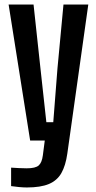

<svg xmlns="http://www.w3.org/2000/svg" viewBox="-20 -620 424 847"><path d="M98.5 207Q83.5 207 64 205.2Q44.5 203.5 29 201V119.5Q42 120.5 62.8 121.5Q83.5 122.5 98 122.5Q136.5 122.5 150.8 109.8Q165 97 169 65.5L177.5 0H113L18 -600H128L158.5 -318L184.5 -81H215L233.5 -318L260 -600H369.5L277 57.5Q269.5 110.5 250.8 143.5Q232 176.5 195.5 191.8Q159 207 98.5 207Z"/></svg>

Font: Big Shoulders Display Thin
Style: Bold
Weight: 700
Version: Version 2.002